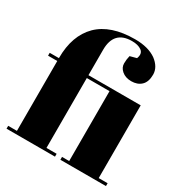

<svg xmlns="http://www.w3.org/2000/svg" viewBox="-177 -910 1001 1047"><g transform="rotate(30 323.0 -386.5)"><path d="M364 -756C390 -756 410 -751 425 -740C440 -729 443 -712 434 -689C434 -689 393 -678 393 -678C393 -678 393 -678 393 -678C389 -662 387 -646 387 -629C387 -612 394 -597 409 -584C424 -571 444 -564 469 -564C494 -564 515 -571 531 -586C547 -601 555 -624 555 -655C555 -686 539 -714 507 -738C474 -761 430 -773 374 -773C374 -773 374 -773 374 -773C272 -773 195 -747 143 -696C91 -644 65 -571 65 -478C65 -478 65 -476 65 -476C65 -476 7 -476 7 -476C7 -476 7 -458 7 -458C7 -458 65 -458 65 -458C65 -458 65 -18 65 -18C65 -18 10 -18 10 -18C10 -18 10 0 10 0C10 0 315 0 315 0C315 0 315 -18 315 -18C315 -18 251 -18 251 -18C251 -18 251 -458 251 -458C251 -458 394 -458 394 -458C394 -458 394 -18 394 -18C394 -18 349 -18 349 -18C349 -18 349 0 349 0C349 0 636 0 636 0C636 0 636 -18 636 -18C636 -18 580 -18 580 -18C580 -18 580 -476 580 -476C580 -476 251 -476 251 -476C251 -476 251 -636 251 -636C251 -636 251 -636 251 -636C251 -716 289 -756 364 -756C364 -756 364 -756 364 -756Z"/></g></svg>

Font: Abril Fatface Utterance
Style: Regular
Weight: 500
Designer: Veronika Burian, Jos Scaglione
Foundry: TypeTogether
Version: ""